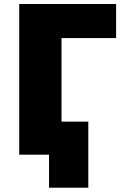

<svg xmlns="http://www.w3.org/2000/svg" viewBox="-20 -750 626 931"><path d="M73.2 0V-730.5H543V-565.4H278.3V-160.2H408.2V160.2H217.8V0Z"/></svg>

Font: GenEi M Gothic v2 Black
Style: Regular
Weight: 900
Version: Version 2.0